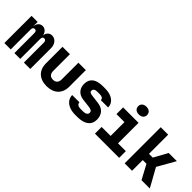

<svg xmlns="http://www.w3.org/2000/svg" viewBox="127 -1764 2746 2746"><g transform="rotate(45 1500.0 -391.5)"><path d="M38 0H167V-403C167 -434 180 -451 205 -451C230 -451 241 -434 241 -403V0H359V-403C359 -434 370 -451 395 -451C420 -451 433 -434 433 -403V0H562V-420C562 -502 511 -560 446 -560C394 -560 357 -524 352 -468C342 -523 303 -560 255 -560C202 -560 167 -521 163 -465H161V-550H38Z M900 10C1046 10 1136 -74 1136 -214V-550H986V-215C986 -153 955 -120 900 -120C844 -120 814 -153 814 -215V-550H664V-214C664 -75 752 10 900 10Z M1477 10H1521C1671 10 1750 -52 1750 -160C1750 -263 1695 -328 1587 -341L1467 -356C1424 -361 1400 -368 1400 -399C1400 -429 1424 -448 1471 -448H1518C1565 -448 1592 -430 1592 -398H1739C1739 -496 1652 -560 1518 -560H1471C1330 -560 1257 -503 1257 -393C1257 -302 1311 -237 1408 -225L1534 -210C1583 -204 1607 -191 1607 -158C1607 -123 1576 -104 1521 -104H1477C1426 -104 1397 -123 1397 -160H1250C1250 -58 1341 10 1477 10Z M2120 -637C2175 -637 2210 -667 2210 -715C2210 -763 2175 -793 2120 -793C2065 -793 2030 -763 2030 -715C2030 -667 2065 -637 2120 -637ZM1870 0H2360V-135H2202V-550H1890V-415H2052V-135H1870Z M2471 0H2621V-216H2696L2812 0H2980L2824 -281L2977 -550H2812L2697 -342H2621V-730H2471Z"/></g></svg>

Font: JetBrains Mono ExtraBold
Style: Regular
Weight: 800
Monospace: yes
Designer: Philipp Nurullin, Konstantin Bulenkov
Foundry: JetBrains
Version: Version 2.305